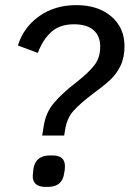

<svg xmlns="http://www.w3.org/2000/svg" viewBox="-20 -729 515 751"><path d="M151 -236Q159 -289 191.5 -327Q224 -365 281 -409Q328 -446 350 -475Q372 -504 372 -547Q372 -588 346 -611Q320 -634 269 -634Q213 -634 180 -603.5Q147 -573 128 -522L50 -551Q72 -622 133 -665.5Q194 -709 279 -709Q363 -709 415 -665Q467 -621 467 -548Q467 -504 451.5 -472Q436 -440 411.5 -417Q387 -394 342 -361Q293 -324 267.5 -295.5Q242 -267 235 -223L231 -199H145ZM108 -41Q108 -46 111 -70Q120 -121 175 -121H185Q234 -121 234 -79Q234 -63 231 -52Q224 2 168 2H158Q108 2 108 -41Z"/></svg>

Font: Krub Medium
Style: Italic
Weight: 500
Italic angle: -8°
Designer: Ekaluck Peanpanawate
Foundry: Cadson Demak Co.,Ltd.
Version: Version 1.000; ttfautohint (v1.6)